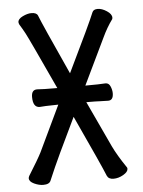

<svg xmlns="http://www.w3.org/2000/svg" viewBox="-52 -755 605 813"><g transform="rotate(-5 250.0 -348.5)"><path d="M99.1 16.1Q81.1 16.1 60.5 6.6Q40 -2.9 40 -17.1Q40 -21 43 -26.9Q85 -94.2 99.1 -122.1L191.9 -316.9Q126 -315.9 112.8 -314Q84 -314 84 -358.9Q84 -389.2 107.9 -389.2Q129.9 -387.2 193.8 -387.2Q92.8 -606 80.3 -628.9Q67.9 -651.9 57.1 -668.9Q54.2 -675.8 54.2 -679.2Q54.2 -692.9 74.7 -702.9Q95.2 -712.9 111.8 -712.9Q133.8 -712.9 139.2 -700.2Q152.8 -664.1 252.9 -444.8Q354 -652.8 370.1 -693.8Q375 -706.1 393.1 -706.1Q411.1 -706.1 431.6 -692.6Q452.1 -679.2 452.1 -664.1L451.2 -658.2Q426.8 -625 407.2 -583L313 -387.2Q374 -387.2 398.9 -389.2Q413.1 -389.2 419.4 -374Q425.8 -358.9 425.8 -345.2Q425.8 -314.9 403.8 -314.9Q383.8 -314.9 368.2 -315.9Q356 -316.9 311 -316.9L401.9 -122.1Q420.9 -82 459 -25.9L460 -21Q460 -7.8 439.5 4.2Q418.9 16.1 397.9 16.1Q377 16.1 370.1 1Q354 -40 252 -259.8Q161.1 -70.8 154.8 -54.2L130.9 1Q125 16.1 99.1 16.1Z"/></g></svg>

Font: LXGW WenKai Mono GB Screen
Style: Regular
Weight: 400
Monospace: yes
Designer: LXGW / Fontworks Inc.
Foundry: LXGW / Fontworks Inc.
Version: Version 1.510;January 18,2025